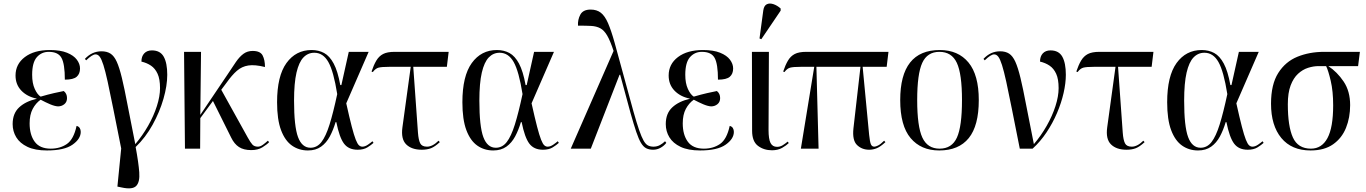

<svg xmlns="http://www.w3.org/2000/svg" viewBox="-20 -823 7564 1063"><path d="M240 10Q174 10 132 -10Q90 -30 70 -63Q50 -96 50 -136Q50 -195 86 -228.5Q122 -262 183 -276V-277Q130 -288 98 -321.5Q66 -355 66 -405Q66 -468 117.5 -507Q169 -546 256 -546Q314 -546 351 -531Q388 -516 405.5 -492.5Q423 -469 423 -444Q423 -414 404.5 -398Q386 -382 339 -382Q339 -469 320.5 -502.5Q302 -536 250 -536Q210 -536 184 -506.5Q158 -477 158 -409Q158 -362 172.5 -330.5Q187 -299 205 -288Q246 -300 279 -307.5Q312 -315 333 -319Q351 -305 351 -280Q351 -258 336 -246Q321 -234 301 -234Q283 -235 258 -245.5Q233 -256 205 -271Q178 -252 161 -220Q144 -188 144 -140Q144 -77 172 -38.5Q200 0 261 0Q313 0 350.5 -26Q388 -52 404 -126Q416 -123 421.5 -114Q427 -105 427 -93Q427 -54 381.5 -22Q336 10 240 10Z M654 215 630 210 651 -1Q625 -131 607 -221.5Q589 -312 576 -371Q563 -430 552.5 -463Q542 -496 532 -509Q522 -522 509 -522Q491 -522 457 -489L450 -497Q489 -539 542 -539Q572 -539 592 -526Q612 -513 626.5 -481Q641 -449 655 -391Q669 -333 686 -243Q703 -153 729 -25Q769 -72 800 -126.5Q831 -181 848.5 -235.5Q866 -290 866 -335Q866 -385 852.5 -414.5Q839 -444 816 -459.5Q793 -475 763 -482Q763 -511 778.5 -527.5Q794 -544 821 -544Q867 -544 886.5 -509Q906 -474 906 -409Q906 -349 885 -276Q864 -203 825 -132.5Q786 -62 731 -9Q747 77 751 131Q755 185 734 206.5Q713 228 654 215Z M1004 0 999 -536H1093L1089 -187L1240 -411Q1266 -451 1286.5 -480.5Q1307 -510 1328.5 -525.5Q1350 -541 1379 -541Q1421 -541 1434 -516Q1447 -491 1447 -452Q1391 -466 1355 -460.5Q1319 -455 1291.5 -431Q1264 -407 1235 -366L1205 -326L1352 -61Q1367 -34 1377.5 -22.5Q1388 -11 1408 -11Q1421 -11 1435.5 -21.5Q1450 -32 1463 -44L1470 -36Q1458 -23 1433 -7.5Q1408 8 1371 8Q1329 8 1303 -9Q1277 -26 1260 -61L1159 -264L1089 -169L1088 0Z M1685 10Q1635 10 1596.5 -17Q1558 -44 1536 -102.5Q1514 -161 1514 -257Q1514 -402 1566 -474Q1618 -546 1705 -546Q1744 -546 1774.5 -529.5Q1805 -513 1827.5 -471Q1850 -429 1864 -352H1870L1911 -536H2021L1897 -251Q1915 -170 1927.5 -122Q1940 -74 1949.5 -50Q1959 -26 1967.5 -18.5Q1976 -11 1986 -11Q2001 -11 2017 -22Q2033 -33 2042 -41L2048 -32Q2035 -20 2014 -7Q1993 6 1960 6Q1910 6 1884.5 -28Q1859 -62 1842 -147H1838Q1825 -103 1806 -67.5Q1787 -32 1757.5 -11Q1728 10 1685 10ZM1699 -5Q1735 -5 1759.5 -36.5Q1784 -68 1804.5 -133.5Q1825 -199 1847 -302Q1827 -428 1798 -479.5Q1769 -531 1720 -531Q1685 -531 1660 -505Q1635 -479 1621.5 -421Q1608 -363 1608 -266Q1608 -123 1630 -64Q1652 -5 1699 -5Z M2315 6Q2259 6 2229 -23.5Q2199 -53 2208 -118L2254 -453H2134Q2093 -453 2076 -448.5Q2059 -444 2044 -424L2037 -427Q2049 -463 2063.5 -487.5Q2078 -512 2101 -524Q2124 -536 2165 -536H2464L2454 -453H2268L2294 -89Q2297 -48 2306.5 -29.5Q2316 -11 2344 -11Q2375 -11 2408 -44L2415 -36Q2388 -11 2366.5 -2.5Q2345 6 2315 6Z M2711 10Q2661 10 2622.5 -17Q2584 -44 2562 -102.5Q2540 -161 2540 -257Q2540 -402 2592 -474Q2644 -546 2731 -546Q2770 -546 2800.5 -529.5Q2831 -513 2853.5 -471Q2876 -429 2890 -352H2896L2937 -536H3047L2923 -251Q2941 -170 2953.5 -122Q2966 -74 2975.5 -50Q2985 -26 2993.5 -18.5Q3002 -11 3012 -11Q3027 -11 3043 -22Q3059 -33 3068 -41L3074 -32Q3061 -20 3040 -7Q3019 6 2986 6Q2936 6 2910.5 -28Q2885 -62 2868 -147H2864Q2851 -103 2832 -67.5Q2813 -32 2783.5 -11Q2754 10 2711 10ZM2725 -5Q2761 -5 2785.5 -36.5Q2810 -68 2830.5 -133.5Q2851 -199 2873 -302Q2853 -428 2824 -479.5Q2795 -531 2746 -531Q2711 -531 2686 -505Q2661 -479 2647.5 -421Q2634 -363 2634 -266Q2634 -123 2656 -64Q2678 -5 2725 -5Z M3140 0 3377 -541Q3359 -596 3342 -625.5Q3325 -655 3303.5 -666.5Q3282 -678 3252.5 -679.5Q3223 -681 3180 -681Q3178 -714 3193 -742Q3208 -770 3250 -770Q3284 -770 3306.5 -752.5Q3329 -735 3346.5 -694.5Q3364 -654 3383 -586L3487 -206Q3505 -142 3518.5 -103Q3532 -64 3543.5 -44Q3555 -24 3568 -17.5Q3581 -11 3598 -11Q3618 -11 3634 -20Q3650 -29 3662 -41L3669 -32Q3657 -16 3637.5 -5Q3618 6 3596 6Q3574 6 3558 -2Q3542 -10 3529 -31.5Q3516 -53 3502.5 -93Q3489 -133 3471 -197L3413 -411V-409H3410L3251 0Z M3856 10Q3790 10 3748 -10Q3706 -30 3686 -63Q3666 -96 3666 -136Q3666 -195 3702 -228.5Q3738 -262 3799 -276V-277Q3746 -288 3714 -321.5Q3682 -355 3682 -405Q3682 -468 3733.5 -507Q3785 -546 3872 -546Q3930 -546 3967 -531Q4004 -516 4021.5 -492.5Q4039 -469 4039 -444Q4039 -414 4020.5 -398Q4002 -382 3955 -382Q3955 -469 3936.5 -502.5Q3918 -536 3866 -536Q3826 -536 3800 -506.5Q3774 -477 3774 -409Q3774 -362 3788.5 -330.5Q3803 -299 3821 -288Q3862 -300 3895 -307.5Q3928 -315 3949 -319Q3967 -305 3967 -280Q3967 -258 3952 -246Q3937 -234 3917 -234Q3899 -235 3874 -245.5Q3849 -256 3821 -271Q3794 -252 3777 -220Q3760 -188 3760 -140Q3760 -77 3788 -38.5Q3816 0 3877 0Q3929 0 3966.5 -26Q4004 -52 4020 -126Q4032 -123 4037.5 -114Q4043 -105 4043 -93Q4043 -54 3997.5 -22Q3952 10 3856 10Z M4254 9Q4209 9 4176.5 -15.5Q4144 -40 4144 -99L4143 -536H4237L4235 -104Q4235 -53 4246 -31.5Q4257 -10 4282 -10Q4299 -10 4313.5 -19Q4328 -28 4341 -39L4347 -31Q4334 -18 4310.5 -4.5Q4287 9 4254 9ZM4195 -606 4185 -610 4206 -766Q4210 -792 4225.5 -799.5Q4241 -807 4262 -800Q4283 -793 4302 -776V-764Z M4414 0 4488 -453H4413Q4372 -453 4355 -448.5Q4338 -444 4323 -424L4316 -427Q4328 -463 4342.5 -487.5Q4357 -512 4380 -524Q4403 -536 4444 -536H4899L4889 -453H4756L4792 -76Q4796 -38 4801.5 -24.5Q4807 -11 4821 -11Q4828 -11 4841.5 -17.5Q4855 -24 4875 -44L4882 -36Q4855 -11 4834.5 -2.5Q4814 6 4792 6Q4752 6 4725 -20Q4698 -46 4705 -112L4744 -453H4500L4512 0Z M5180 10Q5079 10 5021.5 -58.5Q4964 -127 4964 -269Q4964 -546 5183 -546Q5285 -546 5342 -477Q5399 -408 5399 -269Q5399 -127 5343.5 -58.5Q5288 10 5180 10ZM5182 0Q5250 0 5278 -61.5Q5306 -123 5306 -269Q5306 -414 5277.5 -475Q5249 -536 5181 -536Q5114 -536 5086 -475Q5058 -414 5058 -269Q5058 -123 5086.5 -61.5Q5115 0 5182 0Z M5626 0Q5600 -130 5582 -221Q5564 -312 5551 -371Q5538 -430 5527.5 -463Q5517 -496 5507 -509Q5497 -522 5484 -522Q5466 -522 5432 -489L5425 -497Q5464 -539 5517 -539Q5547 -539 5567 -526Q5587 -513 5601.5 -481Q5616 -449 5630 -391Q5644 -333 5661 -243Q5678 -153 5704 -25Q5744 -72 5775 -126.5Q5806 -181 5823.5 -235.5Q5841 -290 5841 -335Q5841 -385 5827.5 -414.5Q5814 -444 5791 -459.5Q5768 -475 5738 -482Q5738 -511 5753.5 -527.5Q5769 -544 5796 -544Q5842 -544 5861.5 -509Q5881 -474 5881 -409Q5881 -363 5868.5 -308Q5856 -253 5832 -197Q5808 -141 5774 -90Q5740 -39 5697 0Z M6217 6Q6161 6 6131 -23.5Q6101 -53 6110 -118L6156 -453H6036Q5995 -453 5978 -448.5Q5961 -444 5946 -424L5939 -427Q5951 -463 5965.5 -487.5Q5980 -512 6003 -524Q6026 -536 6067 -536H6366L6356 -453H6170L6196 -89Q6199 -48 6208.5 -29.5Q6218 -11 6246 -11Q6277 -11 6310 -44L6317 -36Q6290 -11 6268.5 -2.5Q6247 6 6217 6Z M6613 10Q6563 10 6524.5 -17Q6486 -44 6464 -102.5Q6442 -161 6442 -257Q6442 -402 6494 -474Q6546 -546 6633 -546Q6672 -546 6702.5 -529.5Q6733 -513 6755.5 -471Q6778 -429 6792 -352H6798L6839 -536H6949L6825 -251Q6843 -170 6855.5 -122Q6868 -74 6877.5 -50Q6887 -26 6895.5 -18.5Q6904 -11 6914 -11Q6929 -11 6945 -22Q6961 -33 6970 -41L6976 -32Q6963 -20 6942 -7Q6921 6 6888 6Q6838 6 6812.5 -28Q6787 -62 6770 -147H6766Q6753 -103 6734 -67.5Q6715 -32 6685.5 -11Q6656 10 6613 10ZM6627 -5Q6663 -5 6687.5 -36.5Q6712 -68 6732.5 -133.5Q6753 -199 6775 -302Q6755 -428 6726 -479.5Q6697 -531 6648 -531Q6613 -531 6588 -505Q6563 -479 6549.5 -421Q6536 -363 6536 -266Q6536 -123 6558 -64Q6580 -5 6627 -5Z M7236 10Q7131 10 7074 -59Q7017 -128 7017 -249Q7017 -356 7057 -419Q7097 -482 7163.5 -509Q7230 -536 7311 -536H7509L7499 -457H7334Q7383 -425 7419 -371.5Q7455 -318 7455 -241Q7455 -172 7432 -115Q7409 -58 7360.5 -24Q7312 10 7236 10ZM7238 0Q7298 0 7329.5 -58.5Q7361 -117 7361 -240Q7361 -318 7347.5 -375.5Q7334 -433 7322 -457H7280Q7252 -457 7222 -447.5Q7192 -438 7166.5 -414.5Q7141 -391 7125.5 -350Q7110 -309 7110 -246Q7110 -124 7138 -62Q7166 0 7238 0Z"/></svg>

Font: Noto Serif Display SemiCondensed
Style: Regular
Weight: 400
Width: 4
Designer: Monotype Design Team
Foundry: Monotype Imaging Inc.
Version: Version 2.009